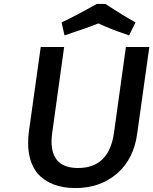

<svg xmlns="http://www.w3.org/2000/svg" viewBox="-20 -946 779 976"><path d="M678 -271 739 -707H620L560 -275Q536 -92 377 -92Q242 -92 242 -227Q242 -252 246 -275L306 -707H187L126 -271Q123 -244 123 -219Q123 -125 170 -65Q237 10 363 10Q489 10 575 -64Q661 -138 678 -271ZM636 -766 669 -832Q604 -868 516 -926H472Q365 -866 293 -832L308 -766Q434 -808 480 -827Q553 -794 600 -779Z"/></svg>

Font: Brisa Sans Medium
Style: Italic
Weight: 600
Italic angle: -8°
Designer: Dalton Maag Ltd
Foundry: Dalton Maag Ltd
Version: Version 1.101;July 10, 2019;FontCreator 11.5.0.2425 64-bit